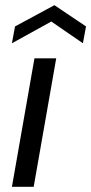

<svg xmlns="http://www.w3.org/2000/svg" viewBox="-20 -721 352 741"><path d="M26 0 113 -496H197L110 0ZM26 -554 38 -619 190 -701 312 -619 300 -554 178 -638Z"/></svg>

Font: DeepMind Sans
Style: Italic
Weight: 400
Italic angle: -10°
Designer: Jonny Pinhorn / Modifications: Colophon Foundry
Foundry: Colophon Foundry
Version: Version 1.002; ttfautohint (v1.8.2)